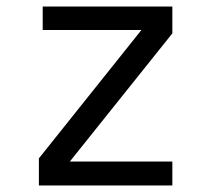

<svg xmlns="http://www.w3.org/2000/svg" viewBox="-20 -568 642 588"><path d="M507.8 0V-73.2H193.8L507.8 -465.8V-547.9H110.8V-476.1H413.1L99.1 -83V0Z"/></svg>

Font: Hack Dev
Style: Regular
Weight: 400
Designer: Christopher Simpkins
Foundry: Christopher Simpkins
Version: Version 2.0315